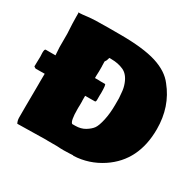

<svg xmlns="http://www.w3.org/2000/svg" viewBox="-158 -848 1012 992"><g transform="rotate(30 348.0 -352.5)"><path d="M-11.2 -381.3 -12.2 -401.4Q-12.2 -424.3 -4.9 -424.3H53.2Q51.8 -436 51.8 -447.3L50.3 -471.2V-550.8Q46.4 -615.2 46.4 -649.9V-672.4L43.9 -674.3Q44.9 -675.8 48.8 -675.8H54.2Q63.5 -675.8 98.4 -680.2Q133.3 -684.6 223.6 -684.6H289.1Q427.2 -684.6 504.9 -660.2Q582.5 -635.7 620.1 -585.4Q697.8 -489.7 697.8 -355.5Q697.8 -167 559.6 -75.2Q483.4 -24.9 393.1 -21L390.1 -22.5L368.7 -21.5Q356.9 -20.5 335.2 -20.5Q313.5 -20.5 295.4 -22H241.2L229.5 -22.5L59.1 -19.5Q51.3 -34.7 51.3 -51.8V-118.7Q52.2 -159.2 52.2 -240.7V-272.9L52.7 -314Q37.6 -313.5 -1 -313.5Q-5.4 -314.9 -12.7 -320.8L-12.2 -327.1V-335L-11.2 -376ZM291 -264.6 290.5 -251.5V-240.7Q290.5 -168.5 305.7 -160.2H323.2Q356.9 -160.2 381.3 -175Q405.8 -189.9 417.7 -206.3Q429.7 -222.7 439 -264.6Q448.2 -306.6 448.2 -356.9V-396.5Q446.8 -405.3 445.3 -429.7Q443.8 -454.1 434.6 -478.5Q418 -522.9 385.7 -537.4Q353.5 -551.8 314 -551.8H300.8L295.4 -533.7V-534.7L288.6 -523.4Q288.6 -509.3 289.1 -505.4V-500L289.6 -494.1V-464.8L288.6 -439.9V-424.8H312.5L321.3 -424.3H348.6Q355 -424.3 355 -374L354.5 -359.9V-334Q354.5 -320.3 348.6 -320.3Q306.6 -320.3 290.5 -319.8V-293L291 -285.6Z"/></g></svg>

Font: Bowlby One
Style: Regular
Weight: 400
Designer: vernon adams
Foundry: vernon adams
Version: Version 1.000